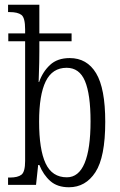

<svg xmlns="http://www.w3.org/2000/svg" viewBox="-20 -780 508 810"><path d="M271 10Q222 10 192.5 -16Q163 -42 146 -84H141L132 0H14V-31H22Q55 -31 70.5 -43Q86 -55 86 -101V-606H15V-639H86V-656Q86 -705 70.5 -717Q55 -729 21 -729H14V-760H146V-639H282V-606H146V-564Q146 -544 145.5 -517Q145 -490 144 -466.5Q143 -443 143 -434H145Q160 -477 191 -506Q222 -535 274 -535Q347 -535 385.5 -471Q424 -407 424 -266Q424 -117 382.5 -53.5Q341 10 271 10ZM262 -32Q312 -32 337 -92Q362 -152 362 -268Q362 -382 338.5 -438Q315 -494 261 -494Q201 -494 173 -437Q145 -380 145 -267Q145 -149 172.5 -90.5Q200 -32 262 -32Z"/></svg>

Font: Noto Serif ExtraCondensed Light
Style: Regular
Weight: 300
Width: 2
Designer: Monotype Design Team
Foundry: Monotype Imaging Inc.
Version: Version 2.014; ttfautohint (v1.8.4.7-5d5b)